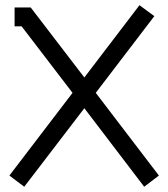

<svg xmlns="http://www.w3.org/2000/svg" viewBox="-20 -708 647 738"><path d="M516.1 -688 573.2 -646 348.1 -351.1 590.8 -33.2 534.2 9.8 304.2 -292 73.2 9.8 16.1 -33.2 258.8 -351.1 63 -606.9H36.1V-679.2H98.1L304.2 -410.2Z"/></svg>

Font: Rawengulk
Style: Bold
Weight: 700
Version: Version 0.92